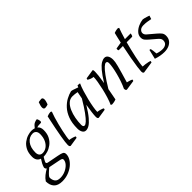

<svg xmlns="http://www.w3.org/2000/svg" viewBox="-57 -1402 2394 2394"><g transform="rotate(-45 1139.5 -205.0)"><path d="M93 252Q17 252 -19.5 213Q-56 174 -56 106Q-33 71 -2.5 47Q28 23 67 0Q50 -10 50 -33Q57 -59 71.5 -86.5Q86 -114 102 -137Q40 -158 40 -233Q40 -300 63.5 -345.5Q87 -391 123 -418Q159 -445 196.5 -456.5Q234 -468 262 -468Q291 -468 315 -460Q342 -497 366.5 -509Q391 -521 414 -522Q424 -503 426.5 -488Q429 -473 429 -469L420 -454Q392 -454 374.5 -452Q357 -450 345 -444Q379 -419 379 -367Q379 -300 354.5 -254.5Q330 -209 292.5 -181.5Q255 -154 216.5 -142.5Q178 -131 149 -131H143Q133 -116 123 -97.5Q113 -79 108 -67Q108 -54 113.5 -49Q119 -44 131 -42L276 -14Q325 -5 345.5 6Q366 17 366 46Q366 82 345 118.5Q324 155 287 185Q250 215 200 233.5Q150 252 93 252ZM167 -171Q205 -171 238 -194Q271 -217 291.5 -260Q312 -303 312 -362Q312 -396 295 -414.5Q278 -433 250 -433Q189 -433 148 -381.5Q107 -330 107 -241Q107 -208 122.5 -189.5Q138 -171 167 -171ZM105 204Q152 204 195 184.5Q238 165 266 134Q294 103 294 69Q294 60 286 53Q278 46 246 40L100 11Q60 44 41 63.5Q22 83 16.5 92.5Q11 102 11 106Q11 146 31 175Q51 204 105 204Z M588 -547Q573 -547 567.5 -556.5Q562 -566 562 -579Q562 -595 567 -612.5Q572 -630 576.5 -642.5Q581 -655 581 -655Q581 -655 599.5 -658.5Q618 -662 631 -662Q645 -662 650.5 -652Q656 -642 656 -628Q656 -614 651.5 -597Q647 -580 642.5 -568Q638 -556 637 -556Q637 -556 619.5 -551.5Q602 -547 588 -547ZM476 12Q473 12 466 5.5Q459 -1 459 -23Q459 -59 476 -160Q493 -261 534 -451Q560 -461 576 -463.5Q592 -466 598 -466L613 -457Q600 -424 586.5 -379.5Q573 -335 560.5 -286Q548 -237 538 -191Q528 -145 522 -108.5Q516 -72 516 -53Q538 -51 567 -42.5Q596 -34 606 -26L600 -7Z M750 12Q720 12 704 -15Q688 -42 688 -82Q688 -179 714 -247.5Q740 -316 781.5 -361Q823 -406 870.5 -431.5Q918 -457 961 -467Q973 -467 991.5 -461Q1010 -455 1029 -448Q1048 -441 1060 -437L1070 -461Q1080 -461 1090.5 -460Q1101 -459 1111 -457Q1092 -416 1074.5 -359.5Q1057 -303 1042.5 -243.5Q1028 -184 1019.5 -133.5Q1011 -83 1011 -53Q1033 -51 1062 -42.5Q1091 -34 1101 -26L1095 -7L971 12Q968 12 961 5.5Q954 -1 954 -23Q954 -53 960.5 -102.5Q967 -152 977 -213Q922 -122 880.5 -73.5Q839 -25 808 -6.5Q777 12 750 12ZM780 -44Q796 -44 823.5 -69Q851 -94 893.5 -152Q936 -210 994 -308L1012 -401Q991 -405 970.5 -407.5Q950 -410 929 -410Q885 -410 852 -379.5Q819 -349 797.5 -299.5Q776 -250 765.5 -192Q755 -134 755 -80Q755 -44 780 -44Z M1206 12 1191 3Q1210 -38 1227 -93.5Q1244 -149 1257.5 -207Q1271 -265 1279 -314.5Q1287 -364 1287 -394Q1264 -396 1242 -405Q1220 -414 1207 -424L1213 -443L1337 -462Q1340 -462 1343 -456Q1346 -450 1346 -427Q1346 -405 1341.5 -362Q1337 -319 1325 -247Q1380 -336 1420.5 -384Q1461 -432 1492.5 -450Q1524 -468 1550 -468Q1580 -468 1596 -441.5Q1612 -415 1612 -374Q1612 -356 1608.5 -333.5Q1605 -311 1596 -276.5Q1587 -242 1571.5 -188Q1556 -134 1532 -53Q1552 -49 1575.5 -41Q1599 -33 1607 -27L1601 -8L1467 12Q1464 12 1457 5.5Q1450 -1 1450 -23Q1470 -64 1487 -114Q1504 -164 1517 -214Q1530 -264 1537.5 -307.5Q1545 -351 1545 -378Q1545 -399 1538 -405.5Q1531 -412 1520 -412Q1505 -412 1477.5 -387.5Q1450 -363 1408.5 -307Q1367 -251 1310 -156Q1304 -122 1296.5 -84.5Q1289 -47 1281 -3Q1255 7 1233.5 9.5Q1212 12 1206 12Z M1771 12Q1768 12 1761 5.5Q1754 -1 1754 -23Q1754 -41 1761.5 -97Q1769 -153 1783.5 -234Q1798 -315 1818 -408H1748Q1737 -408 1737 -424Q1737 -432 1739 -442L1829 -457Q1837 -491 1844.5 -526Q1852 -561 1861 -595Q1887 -605 1905.5 -607.5Q1924 -610 1930 -610L1945 -601Q1935 -576 1922.5 -537Q1910 -498 1896 -451H1997Q1997 -448 1995 -437.5Q1993 -427 1989 -417.5Q1985 -408 1978 -408H1884Q1870 -356 1857 -302Q1844 -248 1833.5 -198.5Q1823 -149 1817 -111Q1811 -73 1811 -53Q1827 -53 1853 -49.5Q1879 -46 1901.5 -41Q1924 -36 1931 -30L1925 -11Z M2133 12Q2099 12 2061.5 5.5Q2024 -1 1987 -14L2017 -140L2036 -136Q2039 -122 2043 -97.5Q2047 -73 2048 -47Q2094 -30 2141 -30Q2175 -30 2199.5 -47Q2224 -64 2224 -104Q2224 -122 2213.5 -136.5Q2203 -151 2184 -167L2102 -237Q2079 -257 2063.5 -276Q2048 -295 2048 -327Q2048 -366 2076 -396.5Q2104 -427 2145.5 -445.5Q2187 -464 2227 -468Q2235 -468 2253 -463Q2271 -458 2290.5 -452Q2310 -446 2320 -442L2305 -396Q2273 -402 2246 -406.5Q2219 -411 2184 -411Q2144 -411 2123.5 -392.5Q2103 -374 2103 -350Q2103 -338 2109 -325.5Q2115 -313 2127 -303L2226 -219Q2258 -192 2274 -171Q2290 -150 2290 -118Q2290 -75 2268.5 -46Q2247 -17 2211.5 -2.5Q2176 12 2133 12Z"/></g></svg>

Font: Mate
Style: Italic
Weight: 400
Italic angle: -10.8°
Designer: Eduardo Rodriguez Tunni
Foundry: Eduardo Rodriguez Tunni
Version: Version 1.003; ttfautohint (v1.8.4.7-5d5b);gftools[0.9.24]